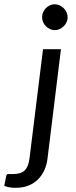

<svg xmlns="http://www.w3.org/2000/svg" viewBox="-95 -708 354 899"><path d="M0 0ZM190.4 -477.5 127.4 34.7Q124 63.5 112.8 88.4Q101.6 113.3 83 131.8Q64.5 150.4 38.3 160.9Q12.2 171.4 -21 171.4Q-38.1 171.4 -50.8 169.2Q-63.5 167 -75.2 162.1L-65.9 116.2Q-64 106.9 -56.9 106.9Q-49.8 106.9 -32.7 106.9Q3.4 106.9 20.8 89.8Q38.1 72.8 43 34.7L106.4 -477.5ZM221.7 -626.5Q221.7 -614.7 216.6 -603.8Q211.4 -592.8 203.1 -584.7Q194.8 -576.7 184.1 -571.8Q173.3 -566.9 161.6 -566.9Q149.9 -566.9 139.2 -571.8Q128.4 -576.7 120.1 -585Q111.8 -593.3 106.9 -604.2Q102.1 -615.2 102.1 -627.4Q102.1 -639.6 106.9 -650.6Q111.8 -661.6 119.9 -669.9Q127.9 -678.2 138.7 -683.1Q149.4 -688 160.6 -688Q172.4 -688 183.6 -683.1Q194.8 -678.2 203.1 -669.9Q211.4 -661.6 216.6 -650.4Q221.7 -639.2 221.7 -626.5Z"/></svg>

Font: Carlito
Style: Italic
Weight: 400
Italic angle: -7°
Designer: Lukasz Dziedzic
Foundry: tyPoland Lukasz Dziedzic
Version: Version 1.104